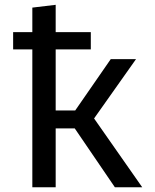

<svg xmlns="http://www.w3.org/2000/svg" viewBox="-20 -790 655 810"><path d="M553.8 -540.5 376.9 -290.3 580 0H464.6L295.4 -248.2H214.9V0H116.4V-581.5H35.4V-654.4H116.4V-757.9L214.9 -769.7V-654.4H363.1V-581.5H214.9V-324.1H297.4L447.2 -540.5Z"/></svg>

Font: Fira Code Fixed Retina
Style: Regular
Weight: 450
Monospace: yes
Designer: Carrois Corporate, Edenspiekermann AG, Nikita Prokopov
Foundry: Carrois Corporate, Edenspiekermann AG, Nikita Prokopov
Version: Version 5.002